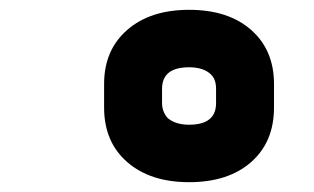

<svg xmlns="http://www.w3.org/2000/svg" viewBox="-20 -730 640 391"><path d="M365 -710Q445 -710 491.5 -669Q538 -628 538 -559V-511Q538 -441 491.5 -400Q445 -359 365 -359Q286 -359 239 -400Q192 -441 192 -511V-559Q192 -628 239 -669Q286 -710 365 -710ZM365 -476Q420 -476 420 -520V-549Q420 -568 410 -578Q395 -593 365 -593Q310 -593 310 -549V-520Q310 -503 321 -490Q337 -476 365 -476Z"/></svg>

Font: Recursive Sn Lnr St Blk
Style: Italic
Weight: 900
Italic angle: -15°
Version: Version 1.079;hotconv 1.0.112;makeotfexe 2.5.65598; ttfautoh